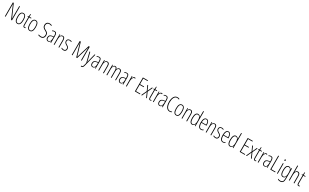

<svg xmlns="http://www.w3.org/2000/svg" viewBox="740 -4520 13718 8522"><g transform="rotate(30 7599.5 -259.0)"><path d="M441 0V-714H404V-202C404 -172 405 -120 406 -72H404L122 -714H77V0H114V-526C114 -579 114 -615 112 -647H114L397 0Z M883 -265C883 -437 836 -539 723 -539C614 -539 562 -444 562 -267C562 -84 617 10 724 10C831 10 883 -82 883 -265ZM600 -267C600 -421 636 -505 723 -505C813 -505 846 -416 846 -266C846 -101 808 -24 724 -24C639 -24 600 -108 600 -267Z M1086 -24C1046 -24 1036 -53 1036 -115V-496H1134V-529H1036V-656H1008L998 -529L949 -519V-496H999V-116C999 -33 1017 10 1080 10C1101 10 1117 6 1132 -1V-35C1121 -29 1103 -24 1086 -24Z M1514 -265C1514 -437 1467 -539 1354 -539C1245 -539 1193 -444 1193 -267C1193 -84 1248 10 1355 10C1462 10 1514 -82 1514 -265ZM1231 -267C1231 -421 1267 -505 1354 -505C1444 -505 1477 -416 1477 -266C1477 -101 1439 -24 1355 -24C1270 -24 1231 -108 1231 -267Z M2093 -187C2093 -297 2041 -331 1950 -380C1878 -419 1826 -451 1826 -544C1826 -632 1874 -688 1962 -688C1990 -688 2031 -682 2070 -661L2085 -695C2055 -710 2008 -724 1961 -724C1858 -724 1787 -660 1787 -543C1787 -429 1850 -392 1928 -350C2015 -303 2054 -275 2054 -186C2054 -90 2009 -27 1915 -27C1872 -27 1819 -39 1782 -57V-16C1822 2 1874 10 1916 10C2028 10 2093 -62 2093 -187Z M2319 -539C2282 -539 2241 -527 2207 -506L2221 -476C2258 -498 2291 -506 2317 -506C2380 -506 2406 -468 2406 -356V-308L2345 -302C2235 -291 2172 -238 2172 -133C2172 -59 2208 10 2291 10C2363 10 2394 -38 2409 -89H2411L2414 0H2443V-359C2443 -487 2407 -539 2319 -539ZM2347 -272 2407 -278V-218C2407 -100 2375 -21 2297 -21C2243 -21 2210 -61 2210 -134C2210 -218 2254 -262 2347 -272Z M2744 -539C2669 -539 2631 -483 2615 -425H2613L2610 -529H2581V0H2618V-305C2618 -439 2671 -505 2740 -505C2793 -505 2824 -463 2824 -362V0H2861V-373C2861 -488 2819 -539 2744 -539Z M3213 -127C3213 -213 3164 -244 3098 -285C3034 -325 3003 -352 3003 -407C3003 -470 3044 -505 3105 -505C3137 -505 3171 -495 3194 -479L3210 -510C3182 -529 3145 -539 3106 -539C3013 -539 2967 -481 2967 -408C2967 -329 3017 -293 3084 -252C3143 -215 3175 -193 3175 -128C3175 -63 3142 -26 3077 -26C3035 -26 2993 -41 2964 -63V-21C2989 -5 3028 10 3078 10C3167 10 3213 -43 3213 -127Z M3736 0H3782L3978 -653H3980C3980 -591 3979 -564 3979 -551V0H4017V-714H3960L3761 -52H3758L3558 -714H3504V0H3541V-554C3541 -567 3541 -592 3538 -654H3541Z M4111 -529 4241 -11 4211 110C4191 186 4166 206 4139 206C4127 206 4113 202 4103 197V234C4116 239 4127 242 4141 242C4189 242 4224 209 4247 116L4410 -529H4373L4281 -160C4274 -134 4268 -109 4261 -70H4258C4255 -89 4255 -100 4240 -159L4149 -529Z M4603 -539C4566 -539 4525 -527 4491 -506L4505 -476C4542 -498 4575 -506 4601 -506C4664 -506 4690 -468 4690 -356V-308L4629 -302C4519 -291 4456 -238 4456 -133C4456 -59 4492 10 4575 10C4647 10 4678 -38 4693 -89H4695L4698 0H4727V-359C4727 -487 4691 -539 4603 -539ZM4631 -272 4691 -278V-218C4691 -100 4659 -21 4581 -21C4527 -21 4494 -61 4494 -134C4494 -218 4538 -262 4631 -272Z M5028 -539C4953 -539 4915 -483 4899 -425H4897L4894 -529H4865V0H4902V-305C4902 -439 4955 -505 5024 -505C5077 -505 5108 -463 5108 -362V0H5145V-373C5145 -488 5103 -539 5028 -539Z M5655 -539C5590 -539 5559 -497 5538 -437H5535C5527 -491 5499 -539 5432 -539C5361 -539 5334 -483 5318 -435H5315L5311 -529H5283V0H5320V-326C5320 -417 5351 -505 5427 -505C5474 -505 5508 -471 5508 -354V0H5545V-332C5545 -438 5585 -505 5650 -505C5697 -505 5731 -467 5731 -367V0H5768V-371C5768 -487 5727 -539 5655 -539Z M6020 -539C5983 -539 5942 -527 5908 -506L5922 -476C5959 -498 5992 -506 6018 -506C6081 -506 6107 -468 6107 -356V-308L6046 -302C5936 -291 5873 -238 5873 -133C5873 -59 5909 10 5992 10C6064 10 6095 -38 6110 -89H6112L6115 0H6144V-359C6144 -487 6108 -539 6020 -539ZM6048 -272 6108 -278V-218C6108 -100 6076 -21 5998 -21C5944 -21 5911 -61 5911 -134C5911 -218 5955 -262 6048 -272Z M6428 -537C6365 -537 6336 -471 6319 -416H6317L6311 -529H6282V0H6319V-278C6319 -381 6357 -500 6427 -500C6441 -500 6456 -495 6465 -491L6474 -527C6459 -535 6442 -537 6428 -537Z M7002 0V-35H6779V-357H6989V-392H6779V-679H7002V-714H6741V0Z M7192 -273 7065 0H7106L7213 -239L7318 0H7359L7236 -271L7355 -529H7314L7214 -304L7116 -529H7075Z M7532 -24C7492 -24 7482 -53 7482 -115V-496H7580V-529H7482V-656H7454L7444 -529L7395 -519V-496H7445V-116C7445 -33 7463 10 7526 10C7547 10 7563 6 7578 -1V-35C7567 -29 7549 -24 7532 -24Z M7810 -537C7747 -537 7718 -471 7701 -416H7699L7693 -529H7664V0H7701V-278C7701 -381 7739 -500 7809 -500C7823 -500 7838 -495 7847 -491L7856 -527C7841 -535 7824 -537 7810 -537Z M8037 -539C8000 -539 7959 -527 7925 -506L7939 -476C7976 -498 8009 -506 8035 -506C8098 -506 8124 -468 8124 -356V-308L8063 -302C7953 -291 7890 -238 7890 -133C7890 -59 7926 10 8009 10C8081 10 8112 -38 8127 -89H8129L8132 0H8161V-359C8161 -487 8125 -539 8037 -539ZM8065 -272 8125 -278V-218C8125 -100 8093 -21 8015 -21C7961 -21 7928 -61 7928 -134C7928 -218 7972 -262 8065 -272Z M8515 -689C8544 -689 8578 -682 8610 -662L8626 -695C8591 -715 8555 -724 8515 -724C8348 -724 8282 -551 8282 -358C8282 -130 8375 10 8518 10C8557 10 8595 -1 8622 -16V-53C8599 -40 8564 -25 8520 -25C8398 -25 8321 -158 8321 -357C8321 -526 8374 -689 8515 -689Z M9016 -265C9016 -437 8969 -539 8856 -539C8747 -539 8695 -444 8695 -267C8695 -84 8750 10 8857 10C8964 10 9016 -82 9016 -265ZM8733 -267C8733 -421 8769 -505 8856 -505C8946 -505 8979 -416 8979 -266C8979 -101 8941 -24 8857 -24C8772 -24 8733 -108 8733 -267Z M9295 -539C9220 -539 9182 -483 9166 -425H9164L9161 -529H9132V0H9169V-305C9169 -439 9222 -505 9291 -505C9344 -505 9375 -463 9375 -362V0H9412V-373C9412 -488 9370 -539 9295 -539Z M9676 10C9751 10 9790 -45 9806 -98H9808L9814 0H9843V-760H9806V-506C9806 -484 9807 -463 9808 -437H9806C9791 -487 9748 -539 9678 -539C9581 -539 9525 -441 9525 -258C9525 -83 9576 10 9676 10ZM9681 -24C9598 -24 9564 -109 9564 -258C9564 -420 9604 -504 9683 -504C9761 -504 9806 -428 9806 -307V-226C9806 -102 9761 -24 9681 -24Z M10111 -539C10008 -539 9958 -433 9958 -264C9958 -97 10010 10 10130 10C10172 10 10208 -3 10238 -22V-61C10202 -36 10168 -24 10132 -24C10040 -24 9995 -109 9995 -269H10255V-303C10255 -425 10217 -539 10111 -539ZM10111 -506C10189 -506 10221 -412 10220 -301H9996C10002 -439 10044 -506 10111 -506Z M10533 -539C10458 -539 10420 -483 10404 -425H10402L10399 -529H10370V0H10407V-305C10407 -439 10460 -505 10529 -505C10582 -505 10613 -463 10613 -362V0H10650V-373C10650 -488 10608 -539 10533 -539Z M11002 -127C11002 -213 10953 -244 10887 -285C10823 -325 10792 -352 10792 -407C10792 -470 10833 -505 10894 -505C10926 -505 10960 -495 10983 -479L10999 -510C10971 -529 10934 -539 10895 -539C10802 -539 10756 -481 10756 -408C10756 -329 10806 -293 10873 -252C10932 -215 10964 -193 10964 -128C10964 -63 10931 -26 10866 -26C10824 -26 10782 -41 10753 -63V-21C10778 -5 10817 10 10867 10C10956 10 11002 -43 11002 -127Z M11234 -539C11131 -539 11081 -433 11081 -264C11081 -97 11133 10 11253 10C11295 10 11331 -3 11361 -22V-61C11325 -36 11291 -24 11255 -24C11163 -24 11118 -109 11118 -269H11378V-303C11378 -425 11340 -539 11234 -539ZM11234 -506C11312 -506 11344 -412 11343 -301H11119C11125 -439 11167 -506 11234 -506Z M11619 10C11694 10 11733 -45 11749 -98H11751L11757 0H11786V-760H11749V-506C11749 -484 11750 -463 11751 -437H11749C11734 -487 11691 -539 11621 -539C11524 -539 11468 -441 11468 -258C11468 -83 11519 10 11619 10ZM11624 -24C11541 -24 11507 -109 11507 -258C11507 -420 11547 -504 11626 -504C11704 -504 11749 -428 11749 -307V-226C11749 -102 11704 -24 11624 -24Z M12374 0V-35H12151V-357H12361V-392H12151V-679H12374V-714H12113V0Z M12564 -273 12437 0H12478L12585 -239L12690 0H12731L12608 -271L12727 -529H12686L12586 -304L12488 -529H12447Z M12904 -24C12864 -24 12854 -53 12854 -115V-496H12952V-529H12854V-656H12826L12816 -529L12767 -519V-496H12817V-116C12817 -33 12835 10 12898 10C12919 10 12935 6 12950 -1V-35C12939 -29 12921 -24 12904 -24Z M13182 -537C13119 -537 13090 -471 13073 -416H13071L13065 -529H13036V0H13073V-278C13073 -381 13111 -500 13181 -500C13195 -500 13210 -495 13219 -491L13228 -527C13213 -535 13196 -537 13182 -537Z M13409 -539C13372 -539 13331 -527 13297 -506L13311 -476C13348 -498 13381 -506 13407 -506C13470 -506 13496 -468 13496 -356V-308L13435 -302C13325 -291 13262 -238 13262 -133C13262 -59 13298 10 13381 10C13453 10 13484 -38 13499 -89H13501L13504 0H13533V-359C13533 -487 13497 -539 13409 -539ZM13437 -272 13497 -278V-218C13497 -100 13465 -21 13387 -21C13333 -21 13300 -61 13300 -134C13300 -218 13344 -262 13437 -272Z M13678 0H13930V-35H13716V-714H13678Z M14042 -727C14020 -727 14012 -709 14012 -688C14012 -667 14022 -650 14041 -650C14060 -650 14072 -665 14072 -689C14072 -709 14064 -727 14042 -727ZM14060 -529H14023V0H14060Z M14333 -539C14226 -539 14177 -437 14177 -263C14177 -78 14232 10 14327 10C14395 10 14438 -38 14456 -104H14459C14456 -65 14456 -37 14456 -8V33C14456 156 14407 207 14311 207C14267 207 14233 195 14195 173V211C14229 232 14267 242 14311 242C14437 242 14493 169 14493 29V-529H14464L14459 -445H14456C14438 -496 14403 -539 14333 -539ZM14337 -504C14422 -504 14456 -423 14456 -317V-226C14456 -125 14421 -24 14332 -24C14254 -24 14215 -99 14215 -263C14215 -409 14248 -504 14337 -504Z M14669 -503V-760H14632V0H14669V-294C14669 -440 14723 -504 14789 -504C14841 -504 14875 -465 14875 -358V0H14912V-366C14912 -481 14871 -539 14794 -539C14722 -539 14686 -484 14669 -432H14666C14669 -455 14669 -472 14669 -503Z M15137 -24C15097 -24 15087 -53 15087 -115V-496H15185V-529H15087V-656H15059L15049 -529L15000 -519V-496H15050V-116C15050 -33 15068 10 15131 10C15152 10 15168 6 15183 -1V-35C15172 -29 15154 -24 15137 -24Z"/></g></svg>

Font: Noto Sans Myanmar ExtraCondensed ExtraLight
Style: Regular
Weight: 200
Width: 2
Designer: Monotype Design Team
Foundry: Monotype Imaging Inc.
Version: Version 2.107